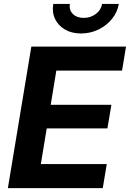

<svg xmlns="http://www.w3.org/2000/svg" viewBox="-20 -967 668 987"><path d="M20.5 0 141.1 -727.5H627.9L607.4 -604H269.5L240.7 -428.2H552.7L532.2 -307.1H220.2L189.9 -123.5H528.8L508.3 0ZM396.5 -794.9Q348.6 -794.9 314 -815.2Q279.3 -835.4 262.9 -869.9Q246.6 -904.3 253.9 -946.8H339.4Q334 -915.5 354.5 -895.3Q375 -875 410.2 -875Q445.8 -875 472.7 -895.3Q499.5 -915.5 504.9 -946.8H590.8Q583.5 -904.3 555.7 -869.9Q527.8 -835.4 486.1 -815.2Q444.3 -794.9 396.5 -794.9Z"/></svg>

Font: Inter
Style: Bold Italic
Weight: 700
Italic angle: -9.39999°
Designer: Rasmus Andersson
Foundry: rsms
Version: Version 4.001;git-9221beed3